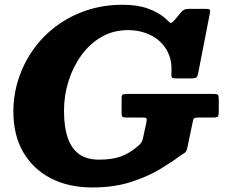

<svg xmlns="http://www.w3.org/2000/svg" viewBox="-20 -788 973 825"><path d="M525 -384.5Q513 -384.5 507.8 -382Q502.5 -379.5 502.5 -366V-302Q502.5 -288.5 506.8 -285.8Q511 -283 524 -283H594Q606.5 -283 609 -279.5Q611.5 -276 609.5 -264.5L595 -197.5Q592 -182.5 587.5 -176Q583 -169.5 574.5 -162Q539 -130 500.2 -116Q461.5 -102 406 -102Q352.5 -102 319.5 -126Q286.5 -150 270.8 -196.8Q255 -243.5 255 -312.5Q255 -378 274.5 -439.8Q294 -501.5 330 -551Q366 -600.5 416.5 -629.5Q467 -658.5 529.5 -658.5Q583.5 -658.5 627.2 -637Q671 -615.5 695.8 -574Q720.5 -532.5 716.5 -473Q715.5 -458 719.2 -454.5Q723 -451 740.5 -451H798.5Q818 -451 823.8 -455.5Q829.5 -460 832 -476L881.5 -729.5Q884 -743 881 -746.5Q878 -750 862 -750H792.5Q780 -750 773.5 -747.2Q767 -744.5 761 -738.5L731 -703Q721 -691.5 716.2 -690Q711.5 -688.5 706.5 -694Q701.5 -699.5 691 -708.5Q661 -735 615.8 -751.2Q570.5 -767.5 507 -767.5Q423 -767.5 350.8 -743Q278.5 -718.5 220.8 -675.2Q163 -632 122.2 -574Q81.5 -516 59.5 -448.5Q37.5 -381 37.5 -308.5Q37.5 -206 80.5 -133Q123.5 -60 199.8 -21.2Q276 17.5 376 17.5Q470 17.5 543.2 -6.2Q616.5 -30 668.8 -61.8Q721 -93.5 753 -118Q767.5 -127 774.5 -132Q781.5 -137 785.5 -155L808 -264Q810 -276 814.2 -279.5Q818.5 -283 833.5 -283H895.5Q912 -283 916 -287.2Q920 -291.5 920 -308V-363Q920 -377 916 -380.8Q912 -384.5 898.5 -384.5Z"/></svg>

Font: Besley ExtraBold
Style: Italic
Weight: 800
Italic angle: -13°
Designer: Owen Earl
Foundry: indestructible type*
Version: Version 2.001